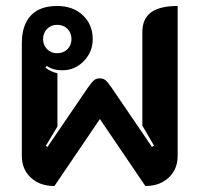

<svg xmlns="http://www.w3.org/2000/svg" viewBox="-20 -613 667 642"><path d="M53 -92V-468Q53 -529 83 -561Q113 -593 171 -593Q224 -593 257 -562Q290 -531 290 -482Q290 -439 260 -408.5Q230 -378 189 -378Q156 -378 136 -393L132 -387Q149 -373 172 -368V-190L133 -125L139 -122L274 -320Q288 -340 295.5 -345.5Q303 -351 314 -351Q325 -351 332.5 -345Q340 -339 353 -320L488 -122L495 -126L456 -193V-506Q456 -550 485 -571.5Q514 -593 574 -593V-92Q574 -47 544 -19Q514 9 466 9L314 -215L162 9Q113 9 83 -19Q53 -47 53 -92ZM219 -482Q219 -503 205.5 -516.5Q192 -530 171 -530Q151 -530 137.5 -516.5Q124 -503 124 -482Q124 -462 137.5 -448.5Q151 -435 171 -435Q192 -435 205.5 -448.5Q219 -462 219 -482Z"/></svg>

Font: K2D
Style: Bold
Weight: 700
Designer: Katatrad Aksorn Co.,Ltd.
Foundry: Cadson Demak Co.,Ltd.
Version: Version 1.000; ttfautohint (v1.6)